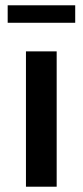

<svg xmlns="http://www.w3.org/2000/svg" viewBox="-20 -705 312 725"><path d="M78 0V-511H194V0ZM9 -619V-685H264V-619Z"/></svg>

Font: Chivo Medium
Style: Regular
Weight: 500
Designer: Hector Gatti
Foundry: Omnibus-Type
Version: Version 2.002